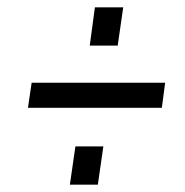

<svg xmlns="http://www.w3.org/2000/svg" viewBox="-20 -609 503 522"><path d="M261 -211 246 -107H170L185 -211ZM315 -589 300 -485H224L238 -589ZM66 -384H429L420 -316H56Z"/></svg>

Font: Pathway Extreme Condensed Medium
Style: Italic
Weight: 500
Width: 3
Italic angle: -8°
Version: Version 1.001;gftools[0.9.26]